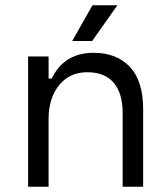

<svg xmlns="http://www.w3.org/2000/svg" viewBox="-20 -711 636 731"><path d="M165 -258V0H87V-496H165V-412H177Q224 -510 337 -510Q423 -510 474 -457Q525 -403 525 -296V0H447V-280Q447 -357 412 -397Q378 -436 312 -436Q246 -436 206 -388Q165 -338 165 -258ZM331 -555H255L332 -691H427Z"/></svg>

Font: Rilu
Style: Regular
Weight: 500
Designer: Alí Sinisterra
Foundry: Alí Sinisterra
Version: 0.1